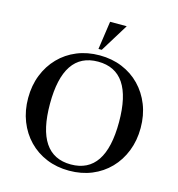

<svg xmlns="http://www.w3.org/2000/svg" viewBox="-133 -1056 1096 1182"><g transform="rotate(15 414.5 -464.5)"><path d="M414 11Q336 11 270.5 -16Q205 -43 157 -92.5Q109 -142 82.5 -209.5Q56 -277 56 -357Q56 -437 82.5 -504Q109 -571 157 -620.5Q205 -670 270.5 -697Q336 -724 415 -724Q493 -724 558.5 -697Q624 -670 672 -620.5Q720 -571 746.5 -504Q773 -437 773 -357Q773 -277 746.5 -209.5Q720 -142 672 -92.5Q624 -43 558.5 -16Q493 11 414 11ZM415 -29Q635 -29 635 -357Q635 -684 415 -684Q195 -684 195 -357Q195 -29 415 -29ZM396 -760 422 -940H528L417 -760Z"/></g></svg>

Font: Baskervville SemiBold
Style: Regular
Weight: 600
Version: Version 1.100